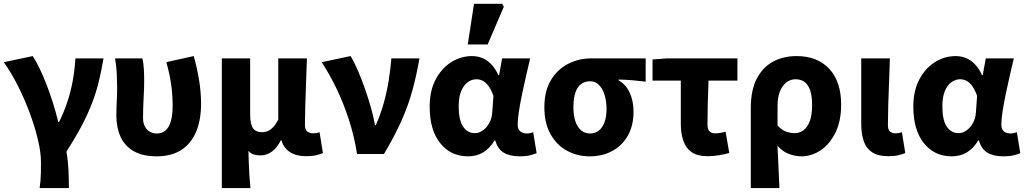

<svg xmlns="http://www.w3.org/2000/svg" viewBox="-21 -799 5317 996"><path d="M184.6 176.7Q187.2 156.2 189 138Q190.7 119.9 191.1 97.4Q191.5 74.9 191.5 40.7Q191.5 -6.4 176.5 -71.3Q161.5 -136.2 134.9 -208.5Q108.4 -280.8 73.5 -350.6Q38.6 -420.3 -1.2 -476.4L148.8 -508.1Q165.2 -483.5 183 -446.8Q200.8 -410.1 218.5 -365.3Q236.1 -320.5 252.3 -269.6Q268.4 -218.8 281.5 -166.2H285.5Q311 -217.9 328.6 -271.1Q346.2 -324.2 356.4 -380.2Q366.5 -436.1 370.2 -496.1H515.9Q505.3 -432.8 491.8 -377.2Q478.4 -321.7 457.4 -266.4Q436.3 -211.1 404.3 -149.6Q372.3 -88.1 323.6 -12.8Q331.9 33.8 334.2 84.2Q336.5 134.7 336.5 176.7Z M792.8 12Q718.9 12 672.4 -14.9Q625.8 -41.8 604.2 -89.8Q582.6 -137.9 582.6 -199.6Q582.6 -236.2 584.6 -272Q586.6 -307.7 586.6 -343.5Q586.6 -373.3 584.9 -414.3Q583.2 -455.2 575.7 -496.1H717.7Q723.6 -471.1 725.3 -439.9Q727 -408.6 727 -373.6Q727 -342.8 724 -289.8Q721 -236.8 721 -187.4Q721 -160.9 730.7 -142.8Q740.3 -124.7 756.5 -115.7Q772.8 -106.6 793.1 -106.6Q819.5 -106.6 837.6 -122.2Q855.7 -137.8 865.2 -170.1Q874.6 -202.3 874.6 -253.1Q874.6 -301.1 867.6 -355.5Q860.6 -409.9 841.8 -476.7L983.9 -508.1Q1000.8 -448.7 1011.4 -385.5Q1022 -322.4 1022 -260.3Q1022 -176 996 -114.7Q970 -53.4 918.7 -20.7Q867.5 12 792.8 12Z M1129.7 176.7V-496.1H1276.7V-207Q1276.7 -154.6 1291.6 -133.9Q1306.4 -113.2 1337.6 -113.2Q1354.5 -113.2 1369 -119.5Q1383.5 -125.8 1396.6 -140.1Q1409.8 -154.5 1422.5 -178.5V-496.1H1571.2Q1569.3 -438.1 1566.8 -373.5Q1564.2 -308.8 1562.6 -250.1Q1560.9 -191.3 1560.9 -149.9Q1560.9 -126.2 1573 -116.8Q1585.2 -107.3 1605.4 -107.3Q1611.7 -107.3 1620.5 -108.8Q1629.3 -110.3 1636.7 -113.3L1654.2 -4.9Q1638.2 1.4 1618.5 6.3Q1598.7 11.3 1567.1 11.3Q1516 11.3 1483.6 -9.6Q1451.2 -30.6 1439 -70.6H1435.3Q1417.2 -33.1 1389.9 -13Q1362.7 7.1 1330.1 7.1Q1312.5 7.1 1296.5 2.7Q1280.5 -1.6 1267.7 -16.1Q1268.6 20.3 1269.8 51.4Q1271 82.6 1272.9 112.4Q1274.7 142.3 1278.3 176.7Z M1831.2 0Q1816.8 -91.9 1788.8 -178.4Q1760.8 -264.8 1724.2 -340.3Q1687.5 -415.8 1647.8 -476.4L1797.8 -508.1Q1817.7 -475 1837 -429.8Q1856.2 -384.6 1873.5 -335.1Q1890.9 -285.5 1904.1 -237.5Q1917.3 -189.5 1924.6 -149.8H1928.6Q1953.5 -206.1 1969.6 -264Q1985.7 -321.9 1995.2 -380.4Q2004.7 -439 2009.2 -496.1H2154.9Q2139.8 -408.4 2118.2 -329.8Q2096.6 -251.2 2061.1 -171.4Q2025.6 -91.7 1970.7 0Z M2407.3 12Q2316.9 12 2262.4 -56.6Q2207.9 -125.1 2207.9 -245.6Q2207.9 -328.1 2238.9 -386.7Q2270 -445.3 2320 -476.7Q2369.9 -508.1 2427.4 -508.1Q2455.3 -508.1 2480.4 -498.2Q2505.5 -488.2 2526.8 -466.3Q2548.2 -444.4 2564.3 -409.2H2568L2583.7 -496.1H2729.1Q2719.1 -453.2 2707.9 -405Q2696.6 -356.8 2686.9 -309.3Q2677.2 -261.9 2670.8 -221.2Q2664.5 -180.5 2664.5 -152.4Q2664.5 -127.6 2678.2 -117.1Q2691.9 -106.6 2712.5 -106.6Q2719.9 -106.6 2728.1 -108.3Q2736.4 -110 2745 -113L2762.7 -4.6Q2749.2 1.7 2727.4 6.9Q2705.7 12 2675.9 12Q2624.2 12 2592.8 -6.6Q2561.3 -25.2 2548.2 -70.3H2544.6Q2495.1 12 2407.3 12ZM2442.3 -108.3Q2464.1 -108.3 2484.1 -122.7Q2504.2 -137 2517.5 -161.4Q2530.9 -185.8 2532.4 -215.2L2538.8 -301.3Q2528.6 -330.4 2515.4 -349.8Q2502.3 -369.1 2486.2 -378.5Q2470.2 -387.8 2450.1 -387.8Q2427.4 -387.8 2406.4 -373.4Q2385.5 -359 2372 -328Q2358.5 -296.9 2358.5 -247.2Q2358.5 -175.5 2381.5 -141.9Q2404.4 -108.3 2442.3 -108.3ZM2405.5 -568.2 2438 -779.4H2584L2592.6 -763.9L2508.6 -568.2Z M3038.2 12Q2973.5 12 2920 -17.3Q2866.5 -46.6 2834.7 -103.3Q2802.9 -159.9 2802.9 -242.2Q2802.9 -328.1 2837.6 -384.5Q2872.4 -441 2927.6 -468.6Q2982.9 -496.1 3045.1 -496.1H3328.4V-375.5Q3288.1 -380.1 3257.1 -382.9Q3226.2 -385.6 3187.5 -386.4V-382.4Q3225.3 -361.9 3245.3 -318.8Q3265.4 -275.7 3265.4 -219.2Q3265.4 -147.6 3236.2 -95.9Q3207.1 -44.2 3155.8 -16.1Q3104.5 12 3038.2 12ZM3039.8 -106.6Q3066.4 -106.6 3085.5 -121.7Q3104.5 -136.7 3115 -165.1Q3125.4 -193.5 3125.4 -234Q3125.4 -273.5 3115.4 -306.1Q3105.4 -338.7 3086.5 -358.1Q3067.6 -377.5 3040.2 -377.5Q3013.6 -377.5 2994.3 -363.7Q2975 -349.9 2964.3 -320Q2953.5 -290.2 2953.5 -242.2Q2953.5 -199.3 2964.2 -168.8Q2974.8 -138.4 2994 -122.5Q3013.3 -106.6 3039.8 -106.6Z M3649.6 11.3Q3597.4 11.3 3567.1 -9.6Q3536.9 -30.4 3523.8 -68.7Q3510.7 -107 3510.7 -158.4V-380.8H3364V-490.5L3438.2 -496.1H3804.4V-380.8H3654.4Q3651.7 -316.9 3650.4 -256.7Q3649.1 -196.5 3649.1 -152.4Q3649.1 -127.4 3659.9 -117.4Q3670.7 -107.3 3687.8 -107.3Q3701.3 -107.3 3713.9 -109.4Q3726.6 -111.5 3743 -115.3L3762.2 -5.3Q3738.7 1 3710.3 6.1Q3681.9 11.3 3649.6 11.3Z M3873.7 176.7V-237.2Q3873.7 -331.5 3904.9 -391.3Q3936.1 -451 3989.7 -479.6Q4043.2 -508.1 4110.9 -508.1Q4219.2 -508.1 4280.8 -442Q4342.4 -376 4342.4 -255.9Q4342.4 -170.8 4312.8 -110.8Q4283.1 -50.8 4236.1 -19.4Q4189 12 4136.6 12Q4105.6 12 4072.1 -0.1Q4038.7 -12.3 4012.1 -43.3Q4013.9 -5.2 4015.7 31.6Q4017.4 68.4 4019 104.3Q4020.7 140.2 4022.3 176.7ZM4102.3 -108.3Q4126.7 -108.3 4147.2 -123.4Q4167.7 -138.4 4179.8 -170.7Q4191.8 -202.9 4191.8 -254.2Q4191.8 -298.8 4182.3 -328.4Q4172.8 -358 4153.8 -372.9Q4134.8 -387.8 4105.6 -387.8Q4078.4 -387.8 4057.4 -371Q4036.4 -354.2 4024.4 -323.5Q4012.5 -292.8 4012.5 -250.6V-148.1Q4035 -123.8 4057.4 -116Q4079.8 -108.3 4102.3 -108.3Z M4588 11.3Q4533.1 11.3 4502.6 -9.3Q4472 -29.9 4459.4 -67.6Q4446.7 -105.4 4446.7 -155.9V-496.1H4595.3Q4593.5 -438.1 4591 -373.5Q4588.4 -308.8 4586.7 -250.1Q4585.1 -191.3 4585.1 -149.9Q4585.1 -126.2 4595.6 -116.8Q4606 -107.3 4626.3 -107.3Q4632.5 -107.3 4641.3 -108.8Q4650.2 -110.3 4657.6 -113.3L4675.1 -4.9Q4659.1 1.4 4639.3 6.3Q4619.6 11.3 4588 11.3Z M4916.3 12Q4825.9 12 4771.4 -56.6Q4716.9 -125.1 4716.9 -245.6Q4716.9 -328.1 4747.9 -386.7Q4779 -445.3 4829 -476.7Q4878.9 -508.1 4936.4 -508.1Q4964.3 -508.1 4989.4 -498.2Q5014.5 -488.2 5035.8 -466.3Q5057.2 -444.4 5073.3 -409.2H5077L5092.7 -496.1H5238.1Q5228.1 -453.2 5216.9 -405Q5205.6 -356.8 5195.9 -309.3Q5186.2 -261.9 5179.8 -221.2Q5173.5 -180.5 5173.5 -152.4Q5173.5 -127.6 5187.2 -117.1Q5200.9 -106.6 5221.5 -106.6Q5228.9 -106.6 5237.1 -108.3Q5245.4 -110 5254 -113L5271.7 -4.6Q5258.2 1.7 5236.4 6.9Q5214.7 12 5184.9 12Q5133.2 12 5101.8 -6.6Q5070.3 -25.2 5057.2 -70.3H5053.6Q5004.1 12 4916.3 12ZM4951.3 -108.3Q4973.1 -108.3 4993.1 -122.7Q5013.2 -137 5026.5 -161.4Q5039.9 -185.8 5041.4 -215.2L5047.8 -301.3Q5037.6 -330.4 5024.4 -349.8Q5011.3 -369.1 4995.2 -378.5Q4979.2 -387.8 4959.1 -387.8Q4936.4 -387.8 4915.4 -373.4Q4894.5 -359 4881 -328Q4867.5 -296.9 4867.5 -247.2Q4867.5 -175.5 4890.5 -141.9Q4913.4 -108.3 4951.3 -108.3Z"/></svg>

Font: Source Sans 3 VF
Style: Regular
Weight: 200
Designer: Paul D. Hunt
Foundry: Adobe
Version: Version 3.046;hotconv 1.0.118;makeotfexe 2.5.65603